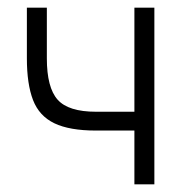

<svg xmlns="http://www.w3.org/2000/svg" viewBox="-20 -480 497 500"><path d="M102 -460V-328Q102 -252 130 -220.5Q158 -189 230 -189H330V-460H382V0H330V-140H230Q161 -140 121.5 -159Q82 -178 66 -219.5Q50 -261 50 -328V-460Z"/></svg>

Font: Jost* Light
Style: Regular
Weight: 300
Version: Version 3.7